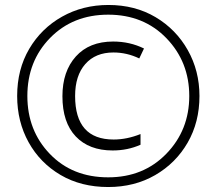

<svg xmlns="http://www.w3.org/2000/svg" viewBox="-20 -743 871 772"><path d="M782 -357Q782 -458 735 -541.5Q688 -625 605.5 -674Q523 -723 416 -723Q313 -723 229.5 -676Q146 -629 97.5 -546.5Q49 -464 49 -357Q49 -254 95 -171Q141 -88 223.5 -39.5Q306 9 415 9Q521 9 604 -39Q687 -87 734.5 -169.5Q782 -252 782 -357ZM90 -357Q90 -497 181.5 -590.5Q273 -684 415 -684Q558 -684 649.5 -589Q741 -494 741 -357Q741 -220 649 -125Q557 -30 415 -30Q271 -30 180.5 -124Q90 -218 90 -357ZM545 -161V-204Q490 -182 437 -182Q282 -182 282 -357Q282 -439 323 -485.5Q364 -532 436 -532Q490 -532 540 -508L559 -548Q502 -576 435 -576Q339 -576 285 -516Q231 -456 231 -356Q231 -251 284.5 -194.5Q338 -138 433 -138Q493 -138 545 -161Z"/></svg>

Font: Noto Sans UI SemiCondensed Light
Style: Italic
Weight: 300
Width: 4
Designer: Monotype Design Team
Foundry: Monotype Imaging Inc.
Version: 1.001